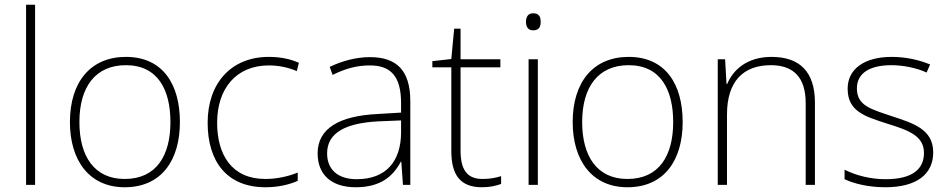

<svg xmlns="http://www.w3.org/2000/svg" viewBox="-20 -780 4003 810"><path d="M128 0V-760H90V0Z M739 -265C739 -423 668 -540 511 -540C363 -540 275 -435 275 -265C275 -104 356 10 506 10C662 10 739 -105 739 -265ZM315 -265C315 -415 384 -505 511 -505C646 -505 699 -401 699 -265C699 -124 640 -25 506 -25C377 -25 315 -122 315 -265Z M1100 10C1156 10 1202 -2 1236 -17V-52C1197 -36 1149 -25 1099 -25C958 -25 896 -127 896 -262C896 -407 977 -504 1114 -504C1152 -504 1193 -497 1232 -480L1241 -515C1205 -531 1164 -540 1114 -540C956 -540 856 -430 856 -262C856 -100 936 10 1100 10Z M1541 -539C1480 -539 1422 -522 1371 -498L1383 -464C1438 -491 1486 -504 1540 -504C1628 -504 1672 -459 1672 -345V-305L1572 -299C1411 -291 1320 -238 1320 -133C1320 -44 1377 10 1481 10C1586 10 1639 -37 1671 -98H1673L1680 0H1711V-353C1711 -482 1654 -539 1541 -539ZM1576 -268 1672 -272V-219C1671 -101 1610 -24 1485 -24C1406 -24 1360 -64 1360 -133C1360 -221 1440 -261 1576 -268Z M2016 -25C1947 -25 1923 -68 1923 -146V-496H2091V-530H1923V-659H1896L1884 -531L1804 -522V-496H1884V-143C1884 -43 1921 10 2013 10C2047 10 2072 4 2094 -4V-37C2073 -30 2047 -25 2016 -25Z M2229 -724C2208 -724 2199 -709 2199 -688C2199 -667 2208 -652 2229 -652C2254 -652 2261 -667 2261 -688C2261 -709 2254 -724 2229 -724ZM2249 -530H2210V0H2249Z M2860 -265C2860 -423 2789 -540 2632 -540C2484 -540 2396 -435 2396 -265C2396 -104 2477 10 2627 10C2783 10 2860 -105 2860 -265ZM2436 -265C2436 -415 2505 -505 2632 -505C2767 -505 2820 -401 2820 -265C2820 -124 2761 -25 2627 -25C2498 -25 2436 -122 2436 -265Z M3235 -540C3132 -540 3073 -486 3048 -426H3045L3039 -530H3008V0H3047V-297C3047 -437 3116 -505 3232 -505C3326 -505 3379 -455 3379 -345V0H3418V-347C3418 -479 3352 -540 3235 -540Z M3917 -137C3917 -235 3833 -260 3742 -290C3657 -319 3595 -333 3595 -407C3595 -472 3650 -505 3741 -505C3793 -505 3851 -492 3889 -474L3904 -508C3860 -526 3805 -540 3742 -540C3628 -540 3556 -490 3556 -406C3556 -310 3628 -289 3724 -258C3815 -230 3878 -206 3878 -135C3878 -67 3830 -24 3716 -24C3654 -24 3593 -39 3543 -64V-24C3581 -6 3642 10 3715 10C3847 10 3917 -45 3917 -137Z"/></svg>

Font: Noto Sans Meetei Mayek ExtraLight
Style: Regular
Weight: 200
Designer: Monotype Design Team and Neelakash Kshetrimayum
Foundry: Monotype Imaging Inc.
Version: Version 2.002